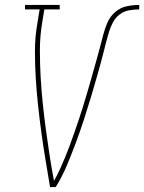

<svg xmlns="http://www.w3.org/2000/svg" viewBox="-20 -755 582 775"><path d="M182 0Q173 -54 164 -108Q155 -162 147.5 -216.5Q140 -271 134 -326Q128 -381 124.5 -436.5Q121 -492 121 -548.5Q121 -605 131 -662L140 -717H81V-735H221V-717H159L150 -662Q141 -607 141 -553Q141 -499 144 -445Q147 -391 152.5 -338.5Q158 -286 165 -233.5Q172 -181 180 -129Q188 -77 198 -25Q211 -48 222 -72Q233 -96 243 -120.5Q253 -145 262 -169Q271 -193 279.5 -218Q288 -243 296.5 -267.5Q305 -292 312.5 -316.5Q320 -341 327.5 -366Q335 -391 342 -415.5Q349 -440 356 -465Q363 -490 370 -514.5Q377 -539 383.5 -564Q390 -589 396.5 -614Q403 -639 413.5 -663.5Q424 -688 444.5 -706Q465 -724 490.5 -729.5Q516 -735 542 -735V-717Q522 -717 501.5 -713.5Q481 -710 463.5 -697Q446 -684 436 -665Q426 -646 420 -626.5Q414 -607 409 -587.5Q404 -568 399 -548Q387 -501 374 -455Q361 -409 347 -362.5Q333 -316 318 -270Q303 -224 286 -178.5Q269 -133 250 -87.5Q231 -42 205 0Z"/></svg>

Font: Iosevka Curly Slab ThObl
Style: Regular
Weight: 100
Italic angle: -9°
Monospace: yes
Designer: Belleve Invis
Foundry: Belleve Invis
Version: Version 11.0.0; ttfautohint (v1.8.3)